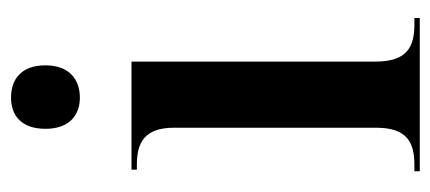

<svg xmlns="http://www.w3.org/2000/svg" viewBox="-242 -558 800 357"><g transform="rotate(-90 158.5 -380.0)"><path d="M155 -632C188 -632 215 -651 215 -696C215 -742 188 -760 155 -760C123 -760 97 -742 97 -696C97 -651 123 -632 155 -632ZM18 0H303V-10H291C250 -10 222 -23 222 -82V-536H21V-526H30C70 -526 99 -513 99 -457V-81C99 -23 71 -10 30 -10H18Z"/></g></svg>

Font: Noto Serif Display SemiCondensed SemiBold
Style: Regular
Weight: 600
Width: 4
Designer: Monotype Design Team
Foundry: Monotype Imaging Inc.
Version: Version 2.009